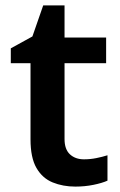

<svg xmlns="http://www.w3.org/2000/svg" viewBox="-20 -681 446 711"><path d="M291 -91Q314 -91 336.5 -95.5Q359 -100 378 -106V-12Q358 -3 326 3.5Q294 10 259 10Q213 10 175 -5.5Q137 -21 115 -59Q93 -97 93 -165V-447H20V-502L100 -546L140 -661H219V-542H373V-447H219V-166Q219 -128 239 -109.5Q259 -91 291 -91Z"/></svg>

Font: Noto Sans Hanifi Rohingya SemiBold
Style: Regular
Weight: 600
Version: Version 2.101